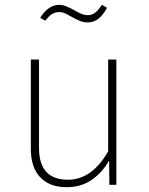

<svg xmlns="http://www.w3.org/2000/svg" viewBox="-20 -767 617 797"><path d="M463 0H434L433 -101Q405 -51 361 -20.5Q317 10 256 10Q186 10 147 -31Q108 -72 108 -149V-520H142V-152Q142 -21 262 -21Q362 -21 429 -139V-520H463ZM274 -699Q271 -700 261 -706Q251 -712 242.5 -714.5Q234 -717 227 -717Q210 -717 196.5 -709Q183 -701 168 -681L147 -693Q180 -747 227 -747Q239 -747 250.5 -742.5Q262 -738 272.5 -733Q283 -728 286 -726Q304 -715 318 -709.5Q332 -704 345 -704Q361 -704 374 -713.5Q387 -723 403 -747L424 -735Q393 -674 345 -674Q327 -674 311 -680.5Q295 -687 274 -699Z"/></svg>

Font: FiraGO UltraLight
Style: Regular
Weight: 200
Designer: bBox Type
Foundry: bBox Type GmbH
Version: Version 1.001